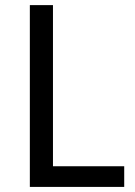

<svg xmlns="http://www.w3.org/2000/svg" viewBox="-20 -734 531 754"><path d="M97.2 0V-713.9H188V-81.1H467.8V0Z"/></svg>

Font: WenQuanYi Micro Hei
Style: Regular
Weight: 400
Foundry: Ascender Corporation
Version: Version 0.2.0-beta